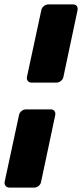

<svg xmlns="http://www.w3.org/2000/svg" viewBox="-20 -849 372 869"><path d="M123 -475Q112 -475 106 -482.5Q100 -490 102 -501L167 -803Q169 -814 178.5 -821.5Q188 -829 199 -829H311Q322 -829 327.5 -821.5Q333 -814 331 -803L267 -501Q265 -490 255.5 -482.5Q246 -475 235 -475ZM23 0Q12 0 5.5 -7.5Q-1 -15 1 -26L66 -328Q68 -339 77.5 -346.5Q87 -354 98 -354H210Q221 -354 226.5 -346.5Q232 -339 230 -328L166 -26Q164 -15 155 -7.5Q146 0 135 0Z"/></svg>

Font: Rubik ExtraBold
Style: Italic
Weight: 800
Italic angle: -12°
Designer: Hubert and Fischer
Foundry: Hubert and Fischer
Version: Version 2.300;gftools[0.9.30]